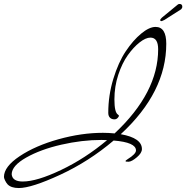

<svg xmlns="http://www.w3.org/2000/svg" viewBox="-139 -895 941 970"><path d="M-119 -1Q-119 5 -113.5 16.5Q-108 28 -101 36Q-83 55 -44 55Q20 55 165 -12Q310 -79 435 -185Q548 -176 548 -135Q548 -117 506 -91Q495 -84 495 -81Q496 -77 511.5 -78Q527 -79 552.5 -100.5Q578 -122 578 -142Q578 -198 471 -217Q701 -429 701 -674Q701 -759 647 -759Q615 -759 574 -725Q533 -691 496 -635.5Q459 -580 433.5 -496.5Q408 -413 408 -325Q408 -309 416.5 -300.5Q425 -292 439.5 -292Q454 -292 462 -309Q462 -313 457 -316Q439 -327 439 -392.5Q439 -458 458.5 -517Q478 -576 506.5 -616Q535 -656 566 -680.5Q597 -705 621 -705Q660 -705 660 -646Q660 -427 440 -221Q409 -224 381 -224Q273 -224 156.5 -191.5Q40 -159 -39.5 -106Q-119 -53 -119 -1ZM374 -188Q392 -188 402 -187Q291 -94 169 -36Q47 22 -24 22Q-77 22 -80 -15Q-79 -58 -6.5 -99Q66 -140 170.5 -164Q275 -188 374 -188ZM675 -788Q670 -790 670 -794Q671 -798 679 -806L758 -871Q762 -875 768 -875Q782 -875 782 -861Q782 -854 776 -848L691 -794Q679 -788 675 -788Z"/></svg>

Font: Mr De Haviland
Style: Regular
Weight: 400
Designer: Alejandro Paul
Foundry: Alejandro Paul
Version: Version 1.000